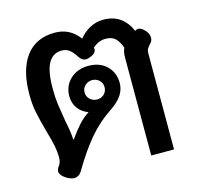

<svg xmlns="http://www.w3.org/2000/svg" viewBox="-93 -701 831 806"><g transform="rotate(-15 323.0 -297.5)"><path d="M470 -423Q470 -453 478 -466Q468 -495 453 -509Q438 -523 410 -523Q380 -523 354 -499Q358 -491 352.5 -482Q347 -473 333 -467Q320 -461 310 -461Q293 -461 281 -480Q268 -501 254 -512Q240 -523 220 -523Q182 -523 162.5 -488.5Q143 -454 143 -379Q143 -339 147 -310Q151 -281 159 -233Q170 -182 171 -150H174Q197 -183 218 -206Q239 -229 263 -244Q236 -253 219 -275.5Q202 -298 202 -329Q202 -374 233 -403Q264 -432 312 -432Q361 -432 391 -403Q421 -374 421 -329Q421 -300 404.5 -275.5Q388 -251 353 -228Q299 -192 256.5 -142Q214 -92 169 -16Q156 8 133 8Q119 8 98 -5Q75 -21 75 -36Q75 -47 86 -61Q94 -74 94 -91Q94 -118 88.5 -145Q83 -172 71 -213Q57 -263 49.5 -299.5Q42 -336 42 -379Q42 -486 85.5 -544.5Q129 -603 212 -603Q277 -603 317 -549Q336 -573 363.5 -588Q391 -603 422 -603Q466 -603 495.5 -581.5Q525 -560 540 -523Q547 -528 554 -528Q565 -528 577 -517Q597 -500 597 -478Q597 -469 594 -464Q591 -459 584 -451Q576 -442 572.5 -435.5Q569 -429 569 -416V0H470ZM355 -328Q355 -346 342.5 -358Q330 -370 312 -370Q294 -370 281 -358Q268 -346 268 -328Q268 -310 281 -298Q294 -286 312 -286Q330 -286 342.5 -298Q355 -310 355 -328Z"/></g></svg>

Font: Niramit Medium
Style: Regular
Weight: 500
Designer: Katatrad Aksorn Co.,Ltd.
Foundry: Cadson Demak Co.,Ltd.
Version: Version 1.000; ttfautohint (v1.6)